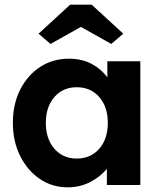

<svg xmlns="http://www.w3.org/2000/svg" viewBox="-20 -791 691 821"><path d="M269 10Q203 10 150 -26Q97 -62 66 -124.5Q35 -187 35 -266Q35 -346 66.5 -408Q98 -470 152 -505Q206 -540 275 -540Q330 -540 371.5 -518Q413 -496 439 -460V-529H580V0H437V-69Q409 -35 365.5 -12.5Q322 10 269 10ZM308 -113Q368 -113 404.5 -155Q441 -197 441 -266Q441 -334 404.5 -376Q368 -418 308 -418Q249 -418 212.5 -376Q176 -334 176 -266Q176 -197 212.5 -155Q249 -113 308 -113ZM196 -603 145 -647 280 -771H372L507 -647L456 -603L326 -676Z"/></svg>

Font: Lexend Deca SemiBold
Style: Regular
Weight: 600
Designer: Bonnie Shaver-Troup, Thomas Jockin
Foundry: Lexend
Version: Version 1.008; ttfautohint (v1.8.4.7-5d5b)